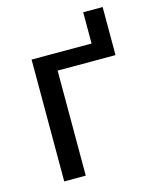

<svg xmlns="http://www.w3.org/2000/svg" viewBox="-101 -714 624 782"><g transform="rotate(-15 211.0 -323.0)"><path d="M72.3 -513.7H325.2V-645.5H407.2V-442.9H163.1V0H72.3Z"/></g></svg>

Font: RobotoFlex
Style: Regular
Weight: 400
Designer: Berlow after Robertson
Foundry: Google
Version: Version 2.136